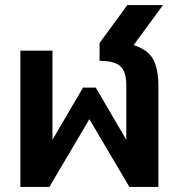

<svg xmlns="http://www.w3.org/2000/svg" viewBox="-20 -734 702 754"><path d="M60 -535H186V-185L306 -390H356L476 -185V-400Q476 -452 453 -473.5Q430 -495 371 -495V-565L480 -714H620L505 -557Q561 -539 581.5 -501Q602 -463 602 -397V0H488L331 -266L174 0H60Z"/></svg>

Font: Prompt Medium
Style: Regular
Weight: 500
Designer: Katatrad Team
Foundry: CadsonDemak
Version: Version 1.000